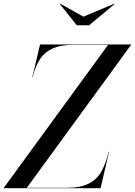

<svg xmlns="http://www.w3.org/2000/svg" viewBox="-70 -982 704 1002"><path d="M365.5 -895 525.5 -962.5 527.5 -960.5 395 -850H331L242.5 -960.5L244.5 -962.5ZM494 -748H314Q245.5 -748 203.2 -728.2Q161 -708.5 137.2 -671Q113.5 -633.5 101 -580H99L139 -750H614V-748L70 -2H280Q348.5 -2 391 -22.8Q433.5 -43.5 458 -85.2Q482.5 -127 497 -190H499L455 0H-50V-2Z"/></svg>

Font: Bodoni* 96pt
Style: Italic
Weight: 400
Italic angle: -13°
Version: Version 2.3